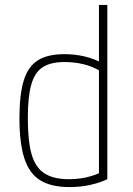

<svg xmlns="http://www.w3.org/2000/svg" viewBox="-20 -750 540 780"><path d="M262 10Q188 10 143.5 -17.5Q99 -45 79 -106.5Q59 -168 59 -270Q59 -366 76.5 -423Q94 -480 134 -505Q174 -530 241 -530Q286 -530 326.5 -520Q367 -510 400 -491L386 -462Q356 -480 319.5 -489Q283 -498 242 -498Q186 -498 153.5 -477Q121 -456 107 -406Q93 -356 93 -270Q93 -177 108.5 -123Q124 -69 161 -45.5Q198 -22 260 -22Q298 -22 332.5 -30Q367 -38 394 -52L382 -28V-730H416V-22Q387 -8 347.5 1Q308 10 262 10Z"/></svg>

Font: M PLUS Code Latin ExtraLight
Style: Regular
Weight: 250
Designer: Coji Morishita
Foundry: UNDERFOREST DESIGN
Version: Version 1.002; ttfautohint (v1.8.3)